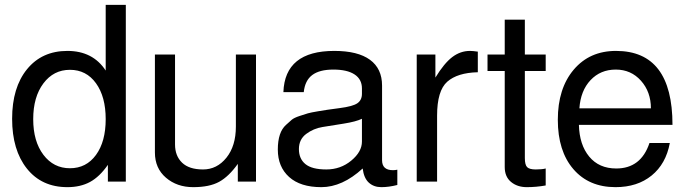

<svg xmlns="http://www.w3.org/2000/svg" viewBox="-20 -749 2824 792"><path d="M416 -257.5Q416 -350 376 -405.5Q336 -461 268.5 -461Q201 -461 159 -405Q117 -349 117 -257.5Q117 -166 159 -110.5Q201 -55 268.5 -55Q336 -55 376 -110Q416 -165 416 -257.5ZM499 -729V0H425V-69Q391 -20 351.5 1.5Q312 23 258 23Q152 23 91 -53.5Q30 -130 30 -259Q30 -388 91.5 -463.5Q153 -539 258 -539Q363 -539 416 -458V-729Z M1036 0H961V-73Q924 -21 884 1Q844 23 777 23Q710 23 664.5 -16Q619 -55 619 -120V-524H702V-153Q702 -106 731 -78Q760 -50 817.5 -50Q875 -50 914 -98.5Q953 -147 953 -227V-524H1036Z M1473 -165V-259Q1448 -247 1397.5 -239Q1347 -231 1310 -225Q1273 -219 1243 -196.5Q1213 -174 1213 -134Q1213 -94 1240 -72Q1267 -50 1326 -50Q1385 -50 1429 -86.5Q1473 -123 1473 -165ZM1149 -369Q1155 -539 1359 -539Q1456 -539 1506 -502.5Q1556 -466 1556 -396V-88Q1556 -47 1601 -47Q1610 -47 1619 -49V14Q1584 23 1553 23Q1522 23 1501.5 4.5Q1481 -14 1476 -54Q1392 23 1305.5 23Q1219 23 1172.5 -19Q1126 -61 1126 -132Q1126 -204 1160 -234Q1174 -247 1183.5 -255Q1193 -263 1215.5 -270.5Q1238 -278 1250 -281.5Q1262 -285 1292 -290Q1326 -296 1380.5 -303Q1435 -310 1454 -323Q1473 -336 1473 -362V-384Q1473 -422 1442.5 -442Q1412 -462 1355 -462Q1298 -462 1268 -439.5Q1238 -417 1233 -369Z M1951 -451Q1867 -449 1825 -412Q1783 -375 1783 -272V0H1699V-524H1776V-429Q1812 -488 1845.5 -513.5Q1879 -539 1919 -539Q1930 -539 1951 -536Z M2231 -524V-456H2145V-97Q2145 -69 2154.5 -59.5Q2164 -50 2190 -50Q2216 -50 2231 -54V16Q2192 23 2153 23Q2114 23 2088 1.5Q2062 -20 2062 -60V-456H1991V-524H2062V-668H2145V-524Z M2370 -302H2665Q2665 -370 2624 -416Q2583 -462 2520 -462Q2457 -462 2416 -418.5Q2375 -375 2370 -302ZM2754 -234H2368Q2370 -152 2410.5 -103Q2451 -54 2522 -54Q2624 -54 2659 -159H2743Q2727 -73 2668 -25Q2609 23 2519 23Q2409 23 2345 -51.5Q2281 -126 2281 -255Q2281 -384 2346.5 -461.5Q2412 -539 2521 -539Q2754 -539 2754 -234Z"/></svg>

Font: Autonym
Style: Regular
Weight: 500
Version: Version 1.0.20131126